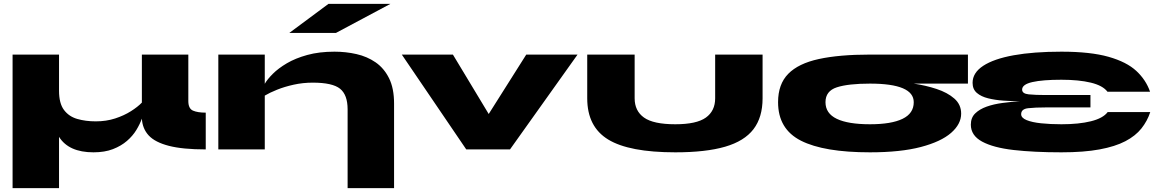

<svg xmlns="http://www.w3.org/2000/svg" viewBox="-20 -772 5988 992"><path d="M1043 0Q924 0 852.5 -18.5Q781 -37 748.5 -72Q716 -107 713 -159Q703 -131 684.5 -100.5Q666 -70 636 -44Q606 -18 563.5 -1.5Q521 15 463 15Q335 15 285 -65V200H45V-490H285V-303Q285 -238 310.5 -204Q336 -170 379 -157.5Q422 -145 475 -145Q529 -145 575 -160Q621 -175 656.5 -197.5Q692 -220 713 -242V-490H953V-250Q953 -211 977 -200.5Q1001 -190 1043 -190Z M1108 -490H1348V-339Q1361 -362 1389.5 -390.5Q1418 -419 1462 -445Q1506 -471 1567.5 -488Q1629 -505 1708 -505Q1767 -505 1822 -492.5Q1877 -480 1920.5 -450Q1964 -420 1990 -368Q2016 -316 2016 -237V200H1776V-207Q1776 -282 1737 -313.5Q1698 -345 1596 -345Q1545 -345 1497.5 -334.5Q1450 -324 1411.5 -308.5Q1373 -293 1348 -278V0H1108ZM1475 -602 1677 -752H1997L1716 -602Z M2964 -490 2615 0H2389L2056 -490H2320L2505 -183L2699 -490Z M3920 -490V-264Q3920 -166 3873 -104.5Q3826 -43 3726.5 -14Q3627 15 3469 15Q3231 15 3122.5 -51Q3014 -117 3014 -264V-490H3259V-264Q3259 -199 3307.5 -164.5Q3356 -130 3469 -130Q3579 -130 3627 -164.5Q3675 -199 3675 -264V-490Z M4475 15Q4237 15 4118.5 -45Q4000 -105 4000 -244Q4000 -337 4052.5 -390.5Q4105 -444 4210.5 -467Q4316 -490 4475 -490V-355V-490H4981V-340H4701Q4762 -331 4818.5 -312.5Q4875 -294 4910.5 -263Q4946 -232 4946 -185Q4946 -131 4894 -85.5Q4842 -40 4737.5 -12.5Q4633 15 4475 15ZM4475 -130Q4585 -130 4643 -158Q4701 -186 4701 -244Q4701 -340 4475 -340Q4363 -340 4304 -321Q4245 -302 4245 -244Q4245 -186 4303.5 -158Q4362 -130 4475 -130Z M5464 15Q5322 15 5217 3Q5112 -9 5054 -40.5Q4996 -72 4996 -128Q4996 -164 5018.5 -186Q5041 -208 5077.5 -221Q5114 -234 5159 -240Q5204 -246 5249 -249Q5208 -249 5165 -252Q5122 -255 5085.5 -264Q5049 -273 5027 -292Q5005 -311 5005 -344Q5005 -396 5060 -432Q5115 -468 5217.5 -486.5Q5320 -505 5464 -505Q5614 -505 5707.5 -478.5Q5801 -452 5851 -405.5Q5901 -359 5922 -298H5702Q5678 -330 5616 -345Q5554 -360 5464 -360Q5367 -360 5314 -348Q5261 -336 5261 -309Q5261 -288 5295 -284.5Q5329 -281 5383 -281H5614V-217H5383Q5329 -217 5292.5 -213Q5256 -209 5256 -182Q5256 -163 5284 -151.5Q5312 -140 5359 -135Q5406 -130 5464 -130Q5554 -130 5616.5 -145.5Q5679 -161 5703 -193H5923Q5908 -147 5877.5 -108.5Q5847 -70 5794.5 -42.5Q5742 -15 5661 0Q5580 15 5464 15Z"/></svg>

Font: Syne ExtraBold
Style: Regular
Weight: 800
Designer: Lucas Descroix
Foundry: Bonjour Monde
Version: Version 2.200; ttfautohint (v1.8.4)